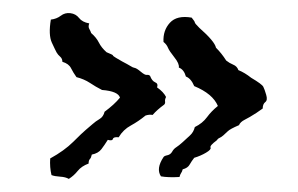

<svg xmlns="http://www.w3.org/2000/svg" viewBox="-20 -357 454 293"><path d="M225.6 -87.9Q217.8 -99.6 229.5 -117.2Q230.5 -119.1 235.4 -120.1Q240.2 -121.1 242.7 -125.5Q245.1 -129.9 249 -132.3Q252.9 -134.8 258.8 -140.1Q264.6 -145.5 270 -150.4Q275.4 -155.3 277.3 -163.1Q289.1 -168.9 295.9 -178.2Q302.7 -187.5 312.5 -195.3Q304.7 -213.9 276.4 -225.6Q271.5 -237.3 263.7 -240.2Q260.7 -251 252.9 -253.9Q253.9 -259.8 246.1 -269.5Q238.3 -279.3 236.3 -284.2Q234.4 -289.1 229.5 -293Q228.5 -310.5 239.3 -322.3Q250 -334 272.5 -330.1Q277.3 -324.2 277.3 -322.8Q277.3 -321.3 284.2 -314.5Q307.6 -293.9 309.6 -284.2Q318.4 -275.4 325.2 -264.6Q330.1 -260.7 335.9 -258.3Q341.8 -255.9 343.8 -250Q353.5 -246.1 363.3 -238.3Q379.9 -228.5 381.8 -224.6Q383.8 -220.7 386.2 -212.4Q388.7 -204.1 384.8 -201.2Q380.9 -198.2 380.9 -191.4L371.1 -184.6Q360.4 -177.7 353.5 -174.3Q346.7 -170.9 344.7 -166Q331.1 -160.2 327.6 -156.7Q324.2 -153.3 320.8 -150.4Q317.4 -147.5 314.9 -146.5Q312.5 -145.5 310.5 -142.6Q299.8 -134.8 301.3 -131.8Q302.7 -128.9 294.4 -124Q286.1 -119.1 276.4 -116.2Q272.5 -111.3 269.5 -106Q266.6 -100.6 258.8 -98.6Q257.8 -94.7 256.3 -92.8Q254.9 -90.8 253.9 -86.9Q236.3 -85.9 225.6 -87.9ZM115.2 -107.4Q104.5 -103.5 98.6 -96.2Q92.8 -88.9 85 -84Q80.1 -86.9 71.8 -87.4Q63.5 -87.9 58.6 -89.8Q55.7 -101.6 56.6 -115.2Q78.1 -127 91.8 -140.6Q105.5 -154.3 110.8 -158.7Q116.2 -163.1 121.1 -167.5Q126 -171.9 131.8 -175.3Q137.7 -178.7 139.6 -186.5Q154.3 -197.3 163.1 -208Q160.2 -217.8 135.7 -219.7Q126 -224.6 117.2 -230.5Q108.4 -236.3 96.7 -239.3Q91.8 -246.1 88.4 -252.9Q85 -259.8 75.2 -262.7Q75.2 -267.6 71.8 -270.5Q68.4 -273.4 66.4 -276.9Q64.5 -280.3 59.1 -292Q53.7 -303.7 57.6 -327.1Q66.4 -328.1 72.8 -333Q79.1 -337.9 87.4 -336.9Q95.7 -335.9 100.6 -329.6Q105.5 -323.2 116.2 -321.3Q114.3 -316.4 116.2 -313Q118.2 -309.6 119.1 -306.6Q127 -299.8 130.9 -292Q134.8 -284.2 142.6 -277.3Q152.3 -273.4 152.3 -272.5Q152.3 -271.5 157.2 -268.6Q162.1 -265.6 166.5 -263.2Q170.9 -260.7 173.8 -259.3Q176.8 -257.8 179.7 -255.9Q182.6 -253.9 185.5 -253.4Q188.5 -252.9 194.8 -247.6Q201.2 -242.2 204.1 -242.7Q207 -243.2 209 -241.2Q211.9 -233.4 216.8 -231.4Q221.7 -229.5 219.7 -223.6Q229.5 -216.8 233.4 -209Q231.4 -205.1 231.9 -202.1Q232.4 -199.2 230.5 -197.3Q219.7 -189.5 212.9 -181.6Q208 -182.6 202.1 -180.7Q191.4 -171.9 179.7 -165.5Q168 -159.2 161.1 -147.5Q153.3 -148.4 152.3 -145Q151.4 -141.6 144.5 -143.6Q139.6 -135.7 134.8 -129.4Q129.9 -123 120.1 -121.1Q119.1 -116.2 117.2 -114.3Q115.2 -112.3 115.2 -107.4Z"/></svg>

Font: Mountains of Christmas
Style: Bold
Weight: 700
Designer: Crystal Kluge
Foundry: Font Diner, Inc DBA Tart Workshop
Version: Version 1.002